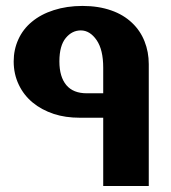

<svg xmlns="http://www.w3.org/2000/svg" viewBox="-20 -621 575 644"><path d="M25.9 -415Q25.9 -454.6 41.5 -488.8Q57.1 -523.4 86.9 -547.9Q117.2 -573.2 160.2 -586.9Q204.1 -601.1 256.8 -601.1Q310.5 -601.1 353.5 -585.9Q394 -571.8 422.9 -544.4Q450.7 -518.1 464.8 -482.4Q479 -446.8 479 -405.8V2.9H326.2V-226.1H248Q199.2 -226.1 160.6 -238.8Q119.6 -252.4 89.8 -276.9Q59.6 -301.8 43 -336.9Q25.9 -372.6 25.9 -415ZM326.2 -394Q326.2 -454.1 304.2 -486.3Q281.7 -519 251 -519Q221.7 -519 200.7 -493.7Q179.2 -467.8 179.2 -415Q179.2 -363.3 202.6 -335.4Q225.6 -308.1 271 -308.1H326.2Z"/></svg>

Font: SimahzazaarabicW05-Bold
Style: Regular
Weight: 700
Designer: Ahmed zaza
Foundry: Ahmed zaza
Version: Version 1.001